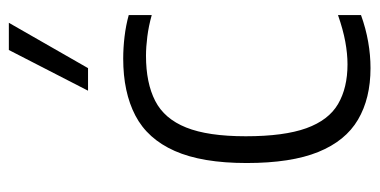

<svg xmlns="http://www.w3.org/2000/svg" viewBox="-232 -616 858 434"><g transform="rotate(-90 197.0 -399.0)"><path d="M260 9.5Q191.5 9.5 143.5 -18.8Q95.5 -47 70.5 -108.5Q45.5 -170 45.5 -270.5Q45.5 -371.5 72.8 -433Q100 -494.5 152.8 -522Q205.5 -549.5 281.5 -549.5Q305.5 -549.5 331 -546.5Q356.5 -543.5 380 -537V-485Q355 -492 331.2 -495Q307.5 -498 288 -498Q226.5 -498 186 -477.2Q145.5 -456.5 125.8 -407.2Q106 -358 106 -272.5Q106 -186 124.2 -135.5Q142.5 -85 179 -63.8Q215.5 -42.5 268.5 -42.5Q292.5 -42.5 319.8 -47.5Q347 -52.5 380 -64V-12Q349.5 -1 319.5 4.2Q289.5 9.5 260 9.5ZM209 -629 301 -808H362.5L260 -629Z"/></g></svg>

Font: Encode Sans SemiCondensed Light
Style: Regular
Weight: 300
Width: 4
Designer: Multiple Designers
Foundry: Impallari Type
Version: Version 3.002